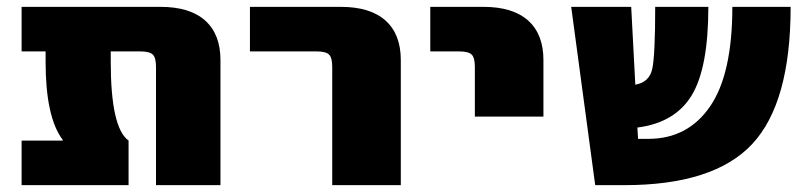

<svg xmlns="http://www.w3.org/2000/svg" viewBox="-20 -540 2349 560"><path d="M303 -390V-360Q303 -167 355 -130V0H43V-130H163V-132Q113 -198 113 -360V-390H43V-520H448Q534 -520 578.5 -480Q623 -440 623 -365V0H435V-345Q435 -372 425.5 -381Q416 -390 390 -390Z M709 -390V-520H974Q1060 -520 1104.5 -480Q1149 -440 1149 -365V0H949V-345Q949 -372 939.5 -381Q930 -390 904 -390Z M1235 -390V-520H1390Q1476 -520 1520.5 -480Q1565 -440 1565 -365V-200H1365V-345Q1365 -372 1355.5 -381Q1346 -390 1320 -390Z M1716 0 1646 -520H1821L1833 -293Q1874 -300 1882.5 -339.5Q1891 -379 1891 -520H2046Q2046 -342 1997.5 -262Q1949 -182 1839 -168L1841 -135H1871Q1986 -135 2051 -229.5Q2116 -324 2116 -520H2286Q2286 -240 2174 -120Q2062 0 1801 0Z"/></svg>

Font: M PLUS 1p Black
Style: Regular
Weight: 900
Version: Version 1.061